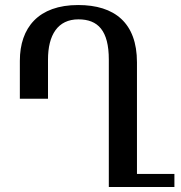

<svg xmlns="http://www.w3.org/2000/svg" viewBox="-20 -744 719 764"><path d="M291 -724C133 -724 59 -634 59 -502V-351H171V-507C171 -605 210 -667 292 -667C370 -667 413 -622 413 -507V0H674V-52H525V-496C525 -653 436 -724 291 -724Z"/></svg>

Font: Noto Serif Armenian Condensed SemiBold
Style: Regular
Weight: 600
Width: 3
Designer: Monotype Design Team
Foundry: Monotype Imaging Inc.
Version: Version 2.008